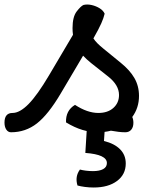

<svg xmlns="http://www.w3.org/2000/svg" viewBox="-57 -575 684 855"><path d="M-8 14Q-21 14 -29 2Q-37 -10 -37 -29Q-37 -72 -1 -72Q31 -72 70 -111.5Q109 -151 161 -239L268 -420Q266 -434 266 -450Q266 -500 284.5 -524Q303 -548 315 -553Q332 -557 351.5 -552.5Q371 -548 387 -538Q403 -528 409 -514Q405 -496 394 -471Q383 -446 359 -404Q366 -393 377 -382Q388 -371 404 -358L480 -296Q521 -263 541.5 -227.5Q562 -192 562 -148Q562 -95 532 -54Q537 -43 537 -28Q537 -9 527.5 2.5Q518 14 501 14Q485 14 470 12Q455 10 437 7Q410 14 380 14Q345 14 310 3.5Q275 -7 237 -30Q235 -83 277 -108Q332 -72 381 -72Q423 -72 448 -94.5Q473 -117 473 -152Q473 -196 425 -234L349 -294Q329 -310 313 -327L213 -158Q158 -65 107.5 -25.5Q57 14 -8 14ZM360 260Q341 260 321.5 257.5Q302 255 288 251Q276 211 299 180Q310 183 325.5 185Q341 187 357 187Q386 187 402.5 178Q419 169 419 151Q419 113 323 106L330 -7H410L406 53Q452 64 477.5 89.5Q503 115 503 153Q503 202 464 231Q425 260 360 260Z"/></svg>

Font: Borel
Style: Regular
Weight: 400
Designer: Rosalie Wagner
Foundry: ANRT
Version: Version 1.007; ttfautohint (v1.8.4.7-5d5b)